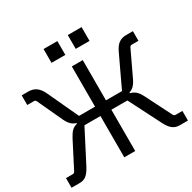

<svg xmlns="http://www.w3.org/2000/svg" viewBox="-190 -1085 1280 1277"><g transform="rotate(-30 450.0 -446.0)"><path d="M54 -74Q67 -74 72 -85L174 -283Q191 -315 207 -330Q223 -345 247 -351V-356Q226 -362 210 -377Q194 -392 180 -421L91 -613Q86 -624 74 -624H23V-698H75Q108 -698 132.5 -681Q157 -664 175 -626L285 -389H408V-698H492V-389H615L727 -626Q745 -665 768.5 -681.5Q792 -698 825 -698H877V-624H826Q814 -624 809 -613L718 -421Q704 -392 688.5 -377Q673 -362 653 -356V-351Q677 -345 694.5 -330Q712 -315 728 -283L828 -85Q834 -74 846 -74H897V0H833Q804 0 781.5 -16.5Q759 -33 739 -73L615 -317H492V0H408V-317H285L159 -73Q138 -33 117 -16.5Q96 0 67 0H3V-74ZM595 -892V-786H489V-892ZM409 -892V-786H303V-892Z"/></g></svg>

Font: iA Writer Quattro V
Style: Regular
Weight: 400
Designer: Mike Abbink, Paul van der Laan, Pieter van Rosmalen, Oliver Reichenstein
Foundry: Information Architects Inc.
Version: Version 2.000